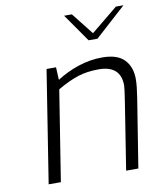

<svg xmlns="http://www.w3.org/2000/svg" viewBox="-85 -831 741 898"><g transform="rotate(-10 285.5 -382.0)"><path d="M157 -533H202L205 -473Q253 -504 309 -522.5Q365 -541 422 -541Q494 -541 527 -506.5Q560 -472 560 -414Q560 -383 551 -326L499 0H441L492 -324Q501 -383 501 -394Q501 -489 396 -489Q341 -489 297.5 -475Q254 -461 199 -429L131 0H73ZM281 -764H318L400 -660L527 -764H563L416 -631H374Z"/></g></svg>

Font: Exo Light
Style: Italic
Weight: 300
Italic angle: -9°
Designer: Natanael Gama
Foundry: Natanael Gama
Version: Version 1.500; ttfautohint (v1.6)